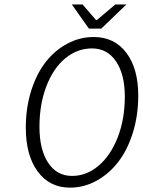

<svg xmlns="http://www.w3.org/2000/svg" viewBox="-20 -840 648 872"><path d="M383.8 -710 306.2 -819.8H355L416 -749H419.9L503.9 -819.8H554.2L439.9 -710ZM297.9 12.2Q205.1 12.2 151.1 -61.3Q97.2 -134.8 97.2 -259.8Q97.2 -350.1 121.6 -427.7Q146 -505.4 187.7 -558.6Q229.5 -611.8 285.9 -641.8Q342.3 -671.9 405.8 -671.9Q499.5 -671.9 553.7 -600.3Q607.9 -528.8 607.9 -405.8Q607.9 -315.9 583.5 -237.5Q559.1 -159.2 517.1 -104.7Q475.1 -50.3 418.2 -19Q361.3 12.2 297.9 12.2ZM307.1 -41Q373 -41 428 -87.6Q482.9 -134.3 514.9 -217Q546.9 -299.8 546.9 -400.9Q546.9 -502 507.1 -561Q467.3 -620.1 397.9 -620.1Q331.1 -620.1 276.6 -575.2Q222.2 -530.3 190.7 -448.5Q159.2 -366.7 159.2 -264.2Q159.2 -161.1 198.5 -101.1Q237.8 -41 307.1 -41Z"/></svg>

Font: Office Code Pro D Light Italic
Style: Regular
Weight: 300
Italic angle: -9°
Designer: Nathan Rutzky & Paul D. Hunt
Foundry: Adobe Systems Incorporated
Version: Version 1.004;PS 001.004;hotconv 1.0.70;makeotf.lib2.5.58329